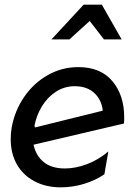

<svg xmlns="http://www.w3.org/2000/svg" viewBox="-20 -792 586 824"><path d="M259 -69Q201 -69 167.5 -96.5Q134 -124 124 -171L512 -262Q513 -271 513 -289Q513 -383 462.5 -443.5Q412 -504 316 -504Q246 -504 185.5 -470Q125 -436 84 -376.5Q43 -317 30 -244Q26 -221 26 -194Q26 -133 52.5 -86.5Q79 -40 128 -14Q177 12 241 12Q292 12 341 -3Q390 -18 428 -44L445 -142Q401 -105 352 -87Q303 -69 259 -69ZM301 -422Q353 -422 384.5 -393Q416 -364 421 -317L130 -245L128 -252Q136 -296 159.5 -335Q183 -374 219.5 -398Q256 -422 301 -422ZM417 -772H339L201 -623H278L365 -702L426 -623H502Z"/></svg>

Font: Geom
Style: Italic
Weight: 400
Italic angle: -10°
Version: Version 1.102